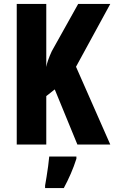

<svg xmlns="http://www.w3.org/2000/svg" viewBox="-20 -734 580 975"><path d="M540 0H373L258 -280L215 -246V0H65V-714H215V-394Q220 -424 243 -474L377 -714H540L366 -395ZM368 72Q356 110 339.5 148Q323 186 304 221H209V208Q212 190 216.5 163.5Q221 137 224.5 109.5Q228 82 230 61H368Z"/></svg>

Font: Noto Sans Sinhala ExtraCondensed ExtraBold
Style: Regular
Weight: 800
Width: 2
Designer: Jelle Bosma - Monotype Design Team
Foundry: Monotype Imaging Inc.
Version: Version 2.006; ttfautohint (v1.8.4.7-5d5b)